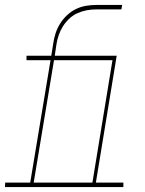

<svg xmlns="http://www.w3.org/2000/svg" viewBox="-64 -755 584 775"><path d="M72 -18H309L390 -512H154ZM-44 0 -43 -18H58L140 -512H43V-530H143L151 -580Q154 -601 160.5 -621Q167 -641 178.5 -659.5Q190 -678 206.5 -693.5Q223 -709 242.5 -718.5Q262 -728 283 -731.5Q304 -735 324 -735H429L426 -717H323Q305 -717 286 -713.5Q267 -710 249 -702Q231 -694 216 -680Q201 -666 190.5 -649.5Q180 -633 173.5 -614.5Q167 -596 164 -577L157 -530H407L323 -18H434V0Z"/></svg>

Font: Iosevka Curly Slab ThObl
Style: Regular
Weight: 100
Italic angle: -9°
Monospace: yes
Designer: Belleve Invis
Foundry: Belleve Invis
Version: Version 11.0.0; ttfautohint (v1.8.3)